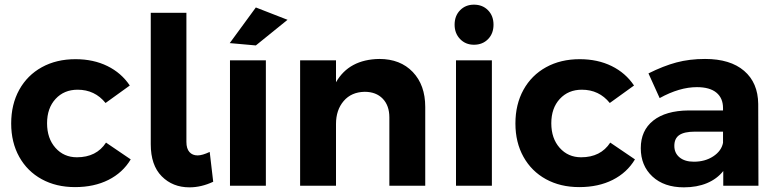

<svg xmlns="http://www.w3.org/2000/svg" viewBox="-20 -797 3333 824"><path d="M313 -412Q255 -412 218.5 -372.5Q182 -333 182 -268Q182 -203 218 -162.5Q254 -122 310 -122Q394 -122 435 -185L541 -113Q507 -56 445.5 -25Q384 6 302 6Q221 6 159 -28Q97 -62 62.5 -124Q28 -186 28 -267Q28 -349 62.5 -411.5Q97 -474 159.5 -508.5Q222 -543 304 -543Q381 -543 441 -513.5Q501 -484 537 -430L433 -355Q387 -412 313 -412Z M828 -130Q848 -130 880 -145L895 -17Q844 7 793 7Q721 7 674 -40.5Q627 -88 627 -178V-742H780V-188Q780 -159 793 -144.5Q806 -130 828 -130Z M967 -538H1121V0H967ZM1078 -765 1214 -712 1078 -602 966 -612Z M1805 -338V0H1651V-293Q1651 -344 1622.5 -373.5Q1594 -403 1545 -403Q1488 -402 1455 -363.5Q1422 -325 1422 -265V0H1268V-538H1422V-444Q1478 -542 1608 -544Q1698 -544 1751.5 -488Q1805 -432 1805 -338Z M1937 -538H2091V0H1937ZM2014 -605Q1978 -605 1954.5 -629.5Q1931 -654 1931 -691Q1931 -729 1954.5 -753Q1978 -777 2014 -777Q2051 -777 2074.5 -753Q2098 -729 2098 -691Q2098 -653 2074.5 -629Q2051 -605 2014 -605Z M2477 -412Q2419 -412 2382.5 -372.5Q2346 -333 2346 -268Q2346 -203 2382 -162.5Q2418 -122 2474 -122Q2558 -122 2599 -185L2705 -113Q2671 -56 2609.5 -25Q2548 6 2466 6Q2385 6 2323 -28Q2261 -62 2226.5 -124Q2192 -186 2192 -267Q2192 -349 2226.5 -411.5Q2261 -474 2323.5 -508.5Q2386 -543 2468 -543Q2545 -543 2605 -513.5Q2665 -484 2701 -430L2597 -355Q2551 -412 2477 -412Z M3084 0V-63Q3057 -29 3014 -11Q2971 7 2915 7Q2830 7 2780 -39.5Q2730 -86 2730 -161Q2730 -237 2783.5 -279.5Q2837 -322 2935 -323H3083V-333Q3083 -376 3054.5 -399.5Q3026 -423 2971 -423Q2896 -423 2811 -376L2763 -482Q2827 -514 2883 -529Q2939 -544 3006 -544Q3114 -544 3173.5 -493Q3233 -442 3234 -351L3235 0ZM3083 -184V-232H2962Q2917 -232 2895.5 -217.5Q2874 -203 2874 -171Q2874 -140 2896.5 -121.5Q2919 -103 2958 -103Q3006 -103 3041 -126Q3076 -149 3083 -184Z"/></svg>

Font: Argentum Sans SemiBold
Style: Regular
Weight: 600
Designer: Julieta Ulanovsky (Modified by Cristiano Sobral)
Foundry: Julieta Ulanovsky
Version: Version 5.001;November 22, 2018;FontCreator 11.5.0.2425 64-b